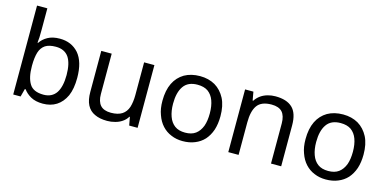

<svg xmlns="http://www.w3.org/2000/svg" viewBox="-72 -1167 3205 1585"><g transform="rotate(15 1530.5 -375.0)"><path d="M173 -760V-575C173 -552 173 -531 172 -512C171 -492 169 -476 168 -465H173C188 -488 209 -507 236 -522C263 -537 297 -545 339 -545C406 -545 459 -522 500 -476C540 -429 560 -360 560 -268C560 -207 551 -155 533 -114C514 -73 488 -42 455 -21C422 0 383 10 339 10C297 10 263 2 236 -13C209 -28 188 -47 173 -68H166L148 0H85V-760H173ZM324 -472C286 -472 256 -465 234 -451C212 -436 196 -414 187 -385C178 -355 173 -317 173 -271V-267C173 -201 184 -151 206 -116C227 -81 267 -63 326 -63C374 -63 410 -81 434 -116C457 -151 469 -202 469 -269C469 -336 457 -387 434 -421C410 -455 373 -472 324 -472Z M1060 -536H1148V0H1076L1063 -71H1059C1048 -52 1033 -37 1015 -25C997 -13 977 -4 956 1C935 7 912 10 889 10C846 10 811 3 782 -11C753 -24 731 -45 716 -74C701 -103 694 -140 694 -185V-536H783V-191C783 -148 793 -116 812 -95C831 -74 861 -63 902 -63C942 -63 974 -71 997 -86C1020 -101 1036 -123 1046 -152C1055 -181 1060 -216 1060 -257V-536Z M1784 -269C1784 -224 1778 -185 1767 -151C1755 -116 1738 -87 1717 -63C1695 -39 1668 -21 1638 -9C1607 4 1572 10 1534 10C1499 10 1466 4 1436 -9C1406 -21 1380 -39 1358 -63C1336 -87 1319 -116 1307 -151C1294 -185 1288 -224 1288 -269C1288 -328 1298 -379 1318 -420C1338 -461 1367 -492 1404 -514C1441 -535 1486 -546 1537 -546C1586 -546 1629 -535 1666 -514C1703 -492 1732 -460 1753 -420C1774 -379 1784 -328 1784 -269ZM1379 -269C1379 -227 1385 -190 1396 -160C1407 -129 1424 -105 1447 -88C1470 -71 1500 -63 1536 -63C1572 -63 1602 -71 1625 -88C1648 -105 1665 -129 1677 -160C1688 -191 1693 -227 1693 -269C1693 -312 1687 -348 1676 -378C1665 -408 1648 -431 1625 -448C1602 -464 1572 -472 1535 -472C1480 -472 1441 -454 1416 -418C1391 -382 1379 -332 1379 -269Z M2181 -546C2245 -546 2293 -531 2326 -500C2359 -469 2375 -418 2375 -349V0H2288V-343C2288 -386 2278 -419 2259 -440C2240 -461 2209 -472 2168 -472C2109 -472 2068 -455 2045 -422C2022 -389 2011 -341 2011 -278V0H1923V-536H1994L2007 -463H2012C2024 -482 2039 -497 2057 -510C2074 -522 2094 -531 2115 -537C2136 -543 2158 -546 2181 -546Z M3007 -269C3007 -224 3001 -185 2990 -151C2978 -116 2961 -87 2940 -63C2918 -39 2891 -21 2861 -9C2830 4 2795 10 2757 10C2722 10 2689 4 2659 -9C2629 -21 2603 -39 2581 -63C2559 -87 2542 -116 2530 -151C2517 -185 2511 -224 2511 -269C2511 -328 2521 -379 2541 -420C2561 -461 2590 -492 2627 -514C2664 -535 2709 -546 2760 -546C2809 -546 2852 -535 2889 -514C2926 -492 2955 -460 2976 -420C2997 -379 3007 -328 3007 -269ZM2602 -269C2602 -227 2608 -190 2619 -160C2630 -129 2647 -105 2670 -88C2693 -71 2723 -63 2759 -63C2795 -63 2825 -71 2848 -88C2871 -105 2888 -129 2900 -160C2911 -191 2916 -227 2916 -269C2916 -312 2910 -348 2899 -378C2888 -408 2871 -431 2848 -448C2825 -464 2795 -472 2758 -472C2703 -472 2664 -454 2639 -418C2614 -382 2602 -332 2602 -269Z"/></g></svg>

Font: NameLogos Sans
Style: Regular
Weight: 500
Version: Version 0.1